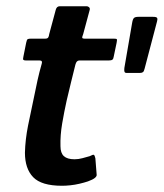

<svg xmlns="http://www.w3.org/2000/svg" viewBox="-20 -596 525 616"><path d="M179 0Q113 0 86.5 -27.5Q60 -55 60 -106Q61 -148 70 -193Q79 -238 89 -284Q95 -314 100.5 -339Q106 -364 114 -392Q117 -402 107 -402H63Q57 -402 55 -404Q53 -406 55 -414L64 -459Q66 -469 69 -470.5Q72 -472 80 -472H125Q132 -472 134.5 -475.5Q137 -479 138 -487L159 -565Q162 -576 172 -576H258Q262 -576 265.5 -573Q269 -570 268 -565L247 -487Q243 -477 244 -474.5Q245 -472 251 -472H345Q354 -472 355 -470Q356 -468 354 -458L345 -415Q344 -407 340.5 -404.5Q337 -402 329 -402H235Q230 -402 227 -399Q224 -396 222 -389Q215 -361 208 -332.5Q201 -304 194 -274Q186 -238 179.5 -200Q173 -162 174 -127Q174 -105 185 -95Q196 -85 219 -85Q232 -85 244.5 -88.5Q257 -92 268 -95Q279 -101 281.5 -99Q284 -97 286 -88L290 -37Q293 -25 262 -14Q250 -10 235 -6.5Q220 -3 205.5 -1.5Q191 0 179 0ZM386 -362Q381 -362 379.5 -365.5Q378 -369 379 -378L404 -523Q406 -535 410 -538.5Q414 -542 424 -542H471Q482 -542 484 -538.5Q486 -535 484 -528L444 -376Q442 -367 438.5 -364.5Q435 -362 429 -362Z"/></svg>

Font: Glory Thin SemiBold
Style: Italic
Weight: 600
Italic angle: -12°
Version: Version 1.011